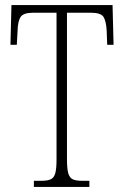

<svg xmlns="http://www.w3.org/2000/svg" viewBox="-20 -734 488 754"><path d="M113 0V-24H143Q167 -24 179.5 -30Q192 -36 197 -53.5Q202 -71 202 -108V-684H110Q72 -684 61 -667.5Q50 -651 49 -612L46 -558H21L25 -714H422L426 -558H401L399 -612Q397 -651 386.5 -667.5Q376 -684 337 -684H243V-109Q243 -72 248 -54Q253 -36 265.5 -30Q278 -24 302 -24H331V0Z"/></svg>

Font: Noto Serif ExtraCondensed ExtraLight
Style: Regular
Weight: 200
Width: 2
Designer: Monotype Design Team
Foundry: Monotype Imaging Inc.
Version: Version 2.015